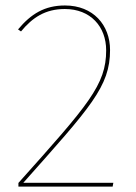

<svg xmlns="http://www.w3.org/2000/svg" viewBox="-20 -692 504 712"><path d="M220.9 -671.7C145.4 -671.7 95 -640.4 46.9 -582.9L57.9 -575.4C100.4 -627 148.1 -658.6 220.4 -658.6C315.6 -658.6 373.7 -593.4 373.7 -505.3C373.7 -377.3 307.7 -303.6 48.3 -13.6V0H397.7L400.3 -14H66.3C316.4 -295.3 388.1 -371 388.1 -506.6C388.1 -598.6 326.1 -671.7 220.9 -671.7Z"/></svg>

Font: Fira Sans Hair
Style: Regular
Weight: 100
Designer: bBox Type GmbH & Carrois Corporate GbR & Edenspiekermann AG
Foundry: bBox Type GmbH & Carrois Corporate GbR & Edenspiekermann AG
Version: Version 4.300;PS 004.300;hotconv 1.0.88;makeotf.lib2.5.64775